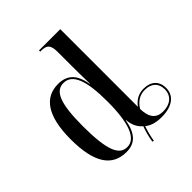

<svg xmlns="http://www.w3.org/2000/svg" viewBox="-229 -895 1105 1105"><g transform="rotate(-45 323.5 -342.5)"><path d="M367 73 377 75C382 42 391 8 401 -20C427 2 463 11 505 11C593 11 642 -28 642 -90C642 -146 606 -179 547 -179C507 -179 475 -162 450 -128V-760H277V-750H283C325 -750 347 -740 347 -678V-571C347 -537 347 -489 349 -418H347C332 -510 288 -546 217 -546C112 -546 44 -465 44 -269C44 -73 107 10 220 10C289 10 329 -28 346 -122H348C351 -79 367 -49 393 -27C382 2 373 35 367 73ZM243 -7C180 -7 147 -72 147 -274C147 -467 181 -528 244 -528C317 -528 348 -443 348 -274C348 -95 312 -7 243 -7ZM535 -6C480 -6 452 -38 450 -110C474 -150 508 -169 547 -169C599 -169 631 -140 631 -90C631 -39 594 -6 535 -6Z"/></g></svg>

Font: Noto Serif Display Condensed Medium
Style: Regular
Weight: 500
Width: 3
Designer: Monotype Design Team
Foundry: Monotype Imaging Inc.
Version: Version 2.009